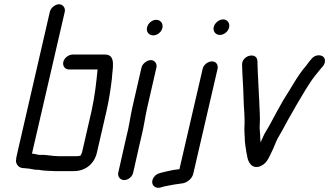

<svg xmlns="http://www.w3.org/2000/svg" viewBox="-20 -765 1545 901"><path d="M304 -439H438C432 -380 425 -313 410 -246L365 -50C363 -43 360 -39 357 -34C353 -34 346 -32 342 -32H256C224 -32 197 -40 168 -38C156 -38 144 -44 130 -44L284 -710C288 -728 275 -745 257 -745C239 -745 218 -728 214 -710L61 -46C57 -30 55 -18 55 -10C55 6 69 24 90 24C93 24 96 24 101 25C120 25 137 32 156 32C159 31 161 31 162 32L182 35C199 36 221 38 240 38H326C381 38 423 4 435 -50L480 -245C492 -298 499 -346 505 -395C507 -442 527 -509 473 -509H321C302 -509 281 -493 277 -474C273 -455 285 -439 304 -439ZM438 -439Z M644 -448 602 -265C591 -217 586 -171 573 -123L535 45C531 64 544 80 563 80C582 80 601 64 605 45L633 -79L643 -122C655 -168 661 -218 672 -265L714 -448C718 -466 706 -483 688 -483C670 -483 648 -466 644 -448ZM670 -636C665 -616 679 -599 699 -599C719 -599 738 -615 742 -634C747 -654 734 -672 713 -672C693 -672 674 -655 670 -636Z M931 -442 822 29C799 31 779 35 759 40C737 46 717 47 704 64C681 93 702 123 733 115C754 108 774 106 797 101C812 98 824 98 839 95C859 91 882 73 887 50L1001 -442C1005 -461 994 -477 975 -477C956 -477 935 -461 931 -442ZM983 -638C978 -618 992 -601 1012 -601C1031 -601 1051 -617 1055 -636C1060 -656 1047 -674 1027 -674C1008 -674 987 -657 983 -638Z M1116 -462C1117 -409 1122 -357 1123 -302C1124 -255 1130 -217 1127 -169C1126 -144 1129 -126 1129 -105C1130 -87 1135 -61 1137 -46C1139 -41 1139 -36 1140 -31C1144 -4 1163 32 1204 14C1236 -1 1243 -30 1261 -65C1270 -86 1280 -113 1292 -131C1306 -154 1316 -175 1330 -200C1344 -223 1358 -250 1371 -272C1399 -318 1426 -368 1458 -409C1469 -422 1472 -427 1484 -441L1495 -454C1502 -462 1505 -471 1505 -480C1505 -509 1464 -515 1443 -490L1432 -477C1425 -469 1421 -462 1417 -457C1376 -411 1345 -349 1310 -296C1291 -262 1267 -220 1249 -185C1237 -161 1222 -143 1212 -117L1203 -97C1202 -106 1201 -115 1201 -122C1201 -143 1197 -158 1199 -182C1201 -219 1198 -247 1197 -280C1197 -296 1196 -297 1195 -319C1193 -374 1189 -425 1188 -479C1186 -522 1116 -507 1116 -462Z"/></svg>

Font: Electronic
Style: BdIt
Weight: 700
Version: Version 1.011